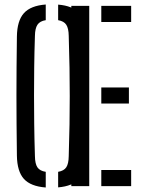

<svg xmlns="http://www.w3.org/2000/svg" viewBox="-20 -826 630 852"><path d="M183 6Q116 1 86 -32.2Q56 -65.5 55 -135.5Q54 -211.5 53.5 -276.2Q53 -341 53 -402.2Q53 -463.5 53.5 -527.2Q54 -591 55 -664Q56 -734 86 -767.5Q116 -801 183 -806V-736.5Q157 -732.5 146.2 -716.2Q135.5 -700 135 -667Q132.5 -591.5 131.8 -527.5Q131 -463.5 131 -403Q131 -342.5 131.8 -277.2Q132.5 -212 135 -133Q135.5 -99 146.2 -83.2Q157 -67.5 183 -63.5ZM238 5.5V-63.5Q264 -68 274.2 -83.8Q284.5 -99.5 285 -133Q287.5 -210 288.5 -274.5Q289.5 -339 289.5 -399.5Q289.5 -460 288.5 -524.8Q287.5 -589.5 285 -667Q284.5 -700 274.2 -716Q264 -732 238 -736.5V-805.5Q303 -800.5 332.5 -766.8Q362 -733 363.5 -664Q365.5 -591 366.2 -527.2Q367 -463.5 367 -402.2Q367 -341 366.2 -276.2Q365.5 -211.5 363.5 -135.5Q362 -66 332.5 -33Q303 0 238 5.5ZM296.5 0V-800H376V0ZM429.5 0V-71.5H562V0ZM429.5 -366.5V-438H552V-366.5ZM429.5 -728.5V-800H562V-728.5Z"/></svg>

Font: Big Shoulders Stencil Text Thin
Style: Regular
Weight: 400
Version: Version 2.001